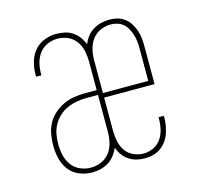

<svg xmlns="http://www.w3.org/2000/svg" viewBox="-85 -631 770 732"><g transform="rotate(-15 300.0 -265.0)"><path d="M193 8Q167 8 142.5 -2Q118 -12 102.5 -32.5Q87 -53 81 -78.5Q75 -104 75 -129Q75 -152 79 -174Q83 -196 93.5 -215.5Q104 -235 121 -250Q138 -265 158 -274.5Q178 -284 200 -287.5Q222 -291 244 -291H290V-404Q290 -425 285.5 -446Q281 -467 268.5 -484.5Q256 -502 236.5 -510.5Q217 -519 195 -519Q175 -519 155.5 -510.5Q136 -502 123.5 -485Q111 -468 106 -447.5Q101 -427 101 -406Q101 -405 101 -403.5Q101 -402 101 -400H81Q80 -402 80 -404Q80 -406 80 -407Q80 -432 86.5 -456.5Q93 -481 108.5 -500Q124 -519 147.5 -528.5Q171 -538 195 -538Q212 -538 229 -534.5Q246 -531 260 -521.5Q274 -512 284 -498.5Q294 -485 300 -469Q306 -485 316.5 -498.5Q327 -512 341.5 -521Q356 -530 372.5 -534Q389 -538 406 -538Q422 -538 437.5 -534Q453 -530 466 -520Q479 -510 487.5 -496Q496 -482 501 -467Q506 -452 507.5 -436Q509 -420 509 -404V-256H310V-126Q310 -105 314 -84.5Q318 -64 329.5 -46.5Q341 -29 360.5 -20Q380 -11 401 -11Q421 -11 440 -20Q459 -29 470.5 -46Q482 -63 486.5 -83Q491 -103 491 -124Q491 -125 491 -126.5Q491 -128 491 -130H511Q512 -128 512 -126Q512 -124 512 -123Q512 -106 509 -90Q506 -74 500.5 -59Q495 -44 485 -31Q475 -18 462 -9Q449 0 433 4Q417 8 401 8Q384 8 368 4Q352 0 338.5 -9Q325 -18 315 -31.5Q305 -45 300 -61Q293 -45 282.5 -31.5Q272 -18 257.5 -9Q243 0 226.5 4Q210 8 193 8ZM489 -274V-404Q489 -417 487.5 -430.5Q486 -444 482 -457Q478 -470 471.5 -482Q465 -494 455 -502.5Q445 -511 432 -515Q419 -519 406 -519Q384 -519 364.5 -510Q345 -501 332.5 -484Q320 -467 315 -446Q310 -425 310 -404V-274ZM193 -11Q214 -11 234 -19.5Q254 -28 267 -45Q280 -62 285 -83.5Q290 -105 290 -126V-272H244Q225 -272 205.5 -268.5Q186 -265 168 -257Q150 -249 135.5 -235.5Q121 -222 111.5 -205Q102 -188 98.5 -168.5Q95 -149 95 -129Q95 -107 100 -85.5Q105 -64 117.5 -46.5Q130 -29 150.5 -20Q171 -11 193 -11Z"/></g></svg>

Font: Iosevka Slab Thin Extended
Style: Regular
Weight: 100
Width: 7
Monospace: yes
Designer: Belleve Invis
Foundry: Belleve Invis
Version: Version 11.1.1; ttfautohint (v1.8.3)